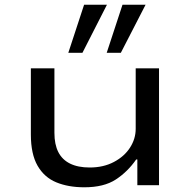

<svg xmlns="http://www.w3.org/2000/svg" viewBox="-20 -786 808 815"><path d="M338 9Q270 9 219 -12Q168 -33 139.5 -82.5Q111 -132 111 -215V-496H211V-222Q211 -173 227.5 -140.5Q244 -108 277.5 -91.5Q311 -75 361 -75Q419 -75 463.5 -98.5Q508 -122 532 -159.5Q556 -197 556 -239V-496H655V0H563V-109H558Q522 -57 471.5 -24Q421 9 338 9ZM433 -562 500 -766H598L493 -562ZM270 -562 337 -766H434L330 -562Z"/></svg>

Font: Nunito Sans 7pt Expanded
Style: Regular
Weight: 400
Width: 7
Designer: Vernon Adams
Foundry: Vernon Adams
Version: Version 3.101;gftools[0.9.27]